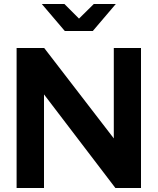

<svg xmlns="http://www.w3.org/2000/svg" viewBox="-20 -940 789 960"><path d="M63 0V-700H201L549 -248V-700H685V0H557L200 -468V0ZM302 -920 375 -847 449 -920H559L444 -785H304L189 -920Z"/></svg>

Font: Red Hat Display
Style: Bold
Weight: 700
Designer: Pentagram, MCKL
Foundry: Pentagram, MCKL
Version: Version 1.023; ttfautohint (v1.8.3)